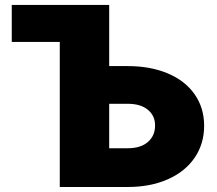

<svg xmlns="http://www.w3.org/2000/svg" viewBox="-20 -747 868 767"><path d="M27 -579.5V-727.3H416.2V-483H490.1Q581 -483 650.4 -453.7Q719.8 -424.4 757.6 -370.2Q795.5 -316.1 795.5 -244.3Q795.5 -172.6 757.6 -117Q719.8 -61.4 650.2 -30.7Q580.6 0 490.1 0H218.8V-579.5ZM416.2 -332.4V-154.8H490.1Q542.3 -154.8 571 -180Q599.8 -205.3 599.4 -245.7Q599.8 -284.1 571 -308.2Q542.3 -332.4 490.1 -332.4Z"/></svg>

Font: Karasuma Gothic
Style: Black
Weight: 900
Designer: Rasmus Andersson / Ryoko Nishizuka
Foundry: Genbu
Version: Version 1.00